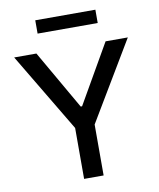

<svg xmlns="http://www.w3.org/2000/svg" viewBox="-97 -985 879 1060"><g transform="rotate(-10 342.5 -454.5)"><path d="M23.8 -727.3H148.4L338.4 -396.7H346.2L536.2 -727.3H660.9L397 -285.5V0H287.6V-285.5ZM511 -909.1V-834.5H174V-909.1Z"/></g></svg>

Font: Inter UI Medium
Style: Regular
Weight: 500
Designer: Rasmus Andersson
Foundry: rsms
Version: 3.2;8d6f07862